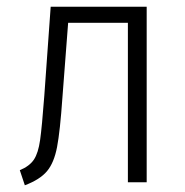

<svg xmlns="http://www.w3.org/2000/svg" viewBox="-20 -543 550 572"><path d="M417 -523V0H361V-475H183L166 -253Q159 -152 150 -105Q141 -58 120 -33Q99 -8 54 9L39 -36Q68 -48 81 -67.5Q94 -87 99.5 -126Q105 -165 112 -258L131 -523Z"/></svg>

Font: Fira Sans Condensed Light
Style: Regular
Weight: 300
Width: 3
Designer: bBox Type GmbH & Carrois Corporate GbR & Edenspiekermann AG
Foundry: bBox Type GmbH & Carrois Corporate GbR & Edenspiekermann AG
Version: Version 4.301